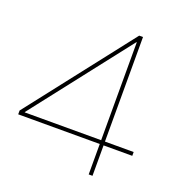

<svg xmlns="http://www.w3.org/2000/svg" viewBox="-132 -840 884 949"><g transform="rotate(20 310.0 -365.0)"><path d="M439 0V-160H10V-180L439 -730H459V-180H610V-160H459V0ZM37 -180H439V-695H437L37 -182Z"/></g></svg>

Font: M PLUS 2 Thin Thin
Style: Regular
Weight: 250
Version: Version 1.001